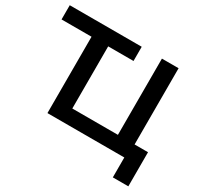

<svg xmlns="http://www.w3.org/2000/svg" viewBox="-175 -916 1333 1287"><g transform="rotate(30 491.5 -272.5)"><path d="M962 -109V155H842V1H248V0H247V-590H15V-700H572V-590H376V-109H729V-699H858V-109Z"/></g></svg>

Font: CMG Sans SemiBold
Style: Regular
Weight: 600
Designer: Julieta Ulanovsky
Foundry: Julieta Ulanovsky
Version: Version 7.200